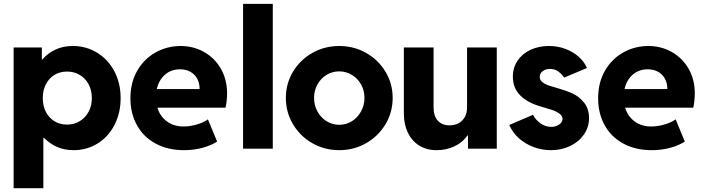

<svg xmlns="http://www.w3.org/2000/svg" viewBox="-20 -772 3652 997"><path d="M50.8 -525.4H197.3V-462.9H199.7Q229 -496.6 268.8 -514.9Q308.6 -533.2 357.4 -533.2Q427.2 -533.2 484.4 -498.3Q541.5 -463.4 574 -401.6Q606.4 -339.8 606.4 -262.7Q606.4 -185.5 574.7 -123.8Q543 -62 487.1 -27.1Q431.2 7.8 362.3 7.8Q315.4 7.8 276.9 -8.8Q238.3 -25.4 208.5 -56.6H205.1V205.1H50.8ZM457 -262.7Q457 -302.7 440.4 -334Q423.8 -365.2 394.5 -382.8Q365.2 -400.4 328.1 -400.4Q291.5 -400.4 262.9 -383.1Q234.4 -365.7 218.3 -334.5Q202.1 -303.2 202.1 -262.7Q202.1 -222.2 218.3 -190.9Q234.4 -159.7 262.9 -142.3Q291.5 -125 328.1 -125Q365.2 -125 394.5 -143.1Q423.8 -161.1 440.4 -192.4Q457 -223.6 457 -262.7Z M657.2 -261.7Q657.2 -342.3 692.1 -403.8Q727.1 -465.3 786.6 -499Q846.2 -532.7 917 -533.2Q984.4 -533.2 1039.8 -502Q1095.2 -470.7 1127.2 -414.6Q1159.2 -358.4 1159.2 -287.1Q1158.7 -247.6 1151.4 -212.9H797.4Q811 -167.5 846.9 -141.4Q882.8 -115.2 932.6 -115.2Q967.8 -115.2 1004.2 -126.2Q1040.5 -137.2 1059.6 -152.3L1107.4 -37.1Q1076.7 -16.6 1031.2 -4.4Q985.8 7.8 935.5 7.8Q851.6 7.8 788.3 -26.4Q725.1 -60.5 691.2 -121.8Q657.2 -183.1 657.2 -261.7ZM1016.6 -309.6Q1016.6 -340.8 1003.7 -364Q990.7 -387.2 967.8 -399.7Q944.8 -412.1 915 -412.1Q868.2 -412.1 836.4 -384Q804.7 -356 794.4 -309.6Z M1242.2 -752H1396.5V0H1242.2Z M1464.4 -263.7Q1464.4 -337.9 1501.5 -399.7Q1538.6 -461.4 1602.1 -497.3Q1665.5 -533.2 1741.7 -533.2Q1817.4 -533.2 1880.9 -497.3Q1944.3 -461.4 1981.7 -399.7Q2019 -337.9 2019 -263.7Q2019 -189 1981.7 -126.7Q1944.3 -64.5 1880.9 -28.3Q1817.4 7.8 1741.7 7.8Q1665.5 7.8 1602.1 -28.3Q1538.6 -64.5 1501.5 -126.7Q1464.4 -189 1464.4 -263.7ZM1872.6 -263.7Q1872.6 -301.8 1855 -333.3Q1837.4 -364.7 1807.4 -383.1Q1777.3 -401.4 1741.7 -401.4Q1705.6 -401.4 1675.5 -383.1Q1645.5 -364.7 1628.2 -333Q1610.8 -301.3 1610.8 -263.7Q1610.8 -226.1 1628.2 -193.8Q1645.5 -161.6 1675.5 -142.8Q1705.6 -124 1741.7 -124Q1777.8 -124 1807.6 -142.8Q1837.4 -161.6 1855 -193.8Q1872.6 -226.1 1872.6 -263.7Z M2077.1 -181.6V-525.4H2231.4V-215.8Q2231.4 -169.4 2253.4 -145.3Q2275.4 -121.1 2314.5 -121.1Q2340.3 -121.1 2361.1 -132.1Q2381.8 -143.1 2393.8 -164.6Q2405.8 -186 2405.3 -216.8V-525.4H2559.6V0H2410.2V-68.4H2407.2Q2381.8 -31.7 2339.4 -12Q2296.9 7.8 2247.1 7.8Q2195.3 7.8 2157 -16.1Q2118.7 -40 2097.9 -83Q2077.1 -126 2077.1 -181.6Z M2624.5 -123 2747.6 -175.8Q2761.7 -148.9 2787.1 -131.1Q2812.5 -113.3 2842.3 -113.3Q2859.9 -113.3 2873.3 -119.4Q2886.7 -125.5 2893.8 -135Q2900.9 -144.5 2900.9 -155.3Q2900.9 -170.4 2885.7 -181.6Q2870.6 -192.9 2851.1 -199.7Q2831.5 -206.5 2802.2 -214.8Q2790.5 -218.8 2785.6 -219.7Q2718.8 -238.8 2680.9 -277.1Q2643.1 -315.4 2643.1 -374Q2643.1 -420.4 2667.5 -456.8Q2691.9 -493.2 2734.6 -513.2Q2777.3 -533.2 2830.6 -533.2Q2876 -533.2 2916.3 -518.1Q2956.5 -502.9 2985.6 -476.8Q3014.6 -450.7 3027.8 -418.9L2909.7 -369.1Q2898.4 -386.2 2880.1 -400.1Q2861.8 -414.1 2835.4 -414.1Q2813 -414.1 2797.9 -402.3Q2782.7 -390.6 2782.7 -373Q2782.7 -356.4 2796.6 -345.5Q2810.5 -334.5 2830.1 -327.9Q2849.6 -321.3 2887.2 -310.5Q2922.4 -300.8 2954.1 -286.1Q2985.8 -271.5 3012.2 -240Q3038.6 -208.5 3038.6 -159.2Q3038.6 -110.8 3011.7 -72.8Q2984.9 -34.7 2939.7 -13.4Q2894.5 7.8 2841.3 7.8Q2794.9 7.8 2751.7 -8.1Q2708.5 -23.9 2675 -53.7Q2641.6 -83.5 2624.5 -123Z M3085.9 -261.7Q3085.9 -342.3 3120.8 -403.8Q3155.8 -465.3 3215.3 -499Q3274.9 -532.7 3345.7 -533.2Q3413.1 -533.2 3468.5 -502Q3523.9 -470.7 3555.9 -414.6Q3587.9 -358.4 3587.9 -287.1Q3587.4 -247.6 3580.1 -212.9H3226.1Q3239.7 -167.5 3275.6 -141.4Q3311.5 -115.2 3361.3 -115.2Q3396.5 -115.2 3432.9 -126.2Q3469.2 -137.2 3488.3 -152.3L3536.1 -37.1Q3505.4 -16.6 3460 -4.4Q3414.6 7.8 3364.3 7.8Q3280.3 7.8 3217 -26.4Q3153.8 -60.5 3119.9 -121.8Q3085.9 -183.1 3085.9 -261.7ZM3445.3 -309.6Q3445.3 -340.8 3432.4 -364Q3419.4 -387.2 3396.5 -399.7Q3373.5 -412.1 3343.8 -412.1Q3296.9 -412.1 3265.1 -384Q3233.4 -356 3223.1 -309.6Z"/></svg>

Font: Reddit Sans Chocolate ExtraBold
Style: Regular
Weight: 800
Designer: Stephen Hutchings
Foundry: Reddit
Version: Version 1.011